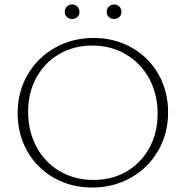

<svg xmlns="http://www.w3.org/2000/svg" viewBox="-20 -834 832 860"><path d="M270 -781Q270 -795 279.5 -804.5Q289 -814 303 -814Q317 -814 326.5 -804.5Q336 -795 336 -781Q336 -767 326.5 -758Q317 -749 303 -749Q289 -749 279.5 -758Q270 -767 270 -781ZM458 -781Q458 -795 467.5 -804.5Q477 -814 491 -814Q505 -814 514.5 -804.5Q524 -795 524 -781Q524 -767 514.5 -758Q505 -749 491 -749Q477 -749 467.5 -758Q458 -767 458 -781ZM59 -327Q59 -422 103.5 -499Q148 -576 226 -620Q304 -664 399 -664Q494 -664 570.5 -620.5Q647 -577 690 -501Q733 -425 733 -331Q733 -236 688.5 -159Q644 -82 566 -38Q488 6 393 6Q298 6 221.5 -37.5Q145 -81 102 -157Q59 -233 59 -327ZM686 -324Q686 -412 648.5 -481.5Q611 -551 544 -590.5Q477 -630 393 -630Q311 -630 245.5 -592Q180 -554 143 -486.5Q106 -419 106 -334Q106 -246 143.5 -176Q181 -106 248 -67Q315 -28 399 -28Q482 -28 547 -66Q612 -104 649 -171.5Q686 -239 686 -324Z"/></svg>

Font: Ysabeau Infant Light
Style: Regular
Weight: 300
Designer: Christian Thalmann (Catharsis Fonts)
Version: Version 0.003